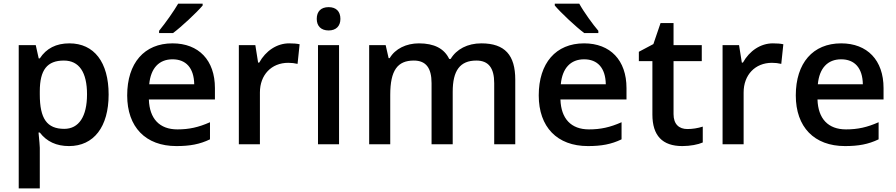

<svg xmlns="http://www.w3.org/2000/svg" viewBox="-20 -786 4882 1046"><path d="M356 9.8C490.7 9.8 571.8 -94.7 571.8 -271C571.8 -447.3 492.7 -549.8 357.9 -549.8C286.1 -549.8 232.4 -522.5 196.8 -467.8H190.9C182.6 -505.9 177.2 -529.8 174.8 -540H82V240.2H196.8V19C196.8 9.3 194.3 -18.6 189.9 -64H196.8C234.4 -14.6 287.6 9.8 356 9.8ZM328.1 -456.1C410.6 -456.1 454.1 -393.1 454.1 -272C454.1 -151.4 409.7 -84 330.1 -84C235.8 -84 196.8 -139.6 196.8 -271V-288.1C196.8 -405.3 236.8 -456.1 328.1 -456.1Z M922.9 -606C969.2 -640.6 1050.3 -716.3 1084 -755.9V-766.1H950.7C927.7 -726.6 883.8 -663.6 846.7 -618.2V-606ZM940.9 9.8C1014.6 9.8 1067.9 0 1124 -26.9V-120.1C1061 -92.3 1010.3 -81.1 946.3 -81.1C849.1 -81.1 794.4 -139.2 791 -244.1H1150.9V-306.2C1150.9 -458 1062.5 -549.8 919.9 -549.8C766.1 -549.8 672.9 -442.4 672.9 -266.1C672.9 -94.2 772.9 9.8 940.9 9.8ZM919.9 -462.9C992.7 -462.9 1036.6 -416.5 1038.1 -327.1H793C801.3 -415.5 847.2 -462.9 919.9 -462.9Z M1555.2 -549.8C1488.8 -549.8 1427.7 -509.3 1392.1 -444.8H1386.2L1371.1 -540H1281.2V0H1396V-282.2C1396 -377.9 1458.5 -443.8 1550.3 -443.8C1567.9 -443.8 1585 -441.9 1601.1 -438L1612.3 -544.9C1597.2 -548.3 1578.1 -549.8 1555.2 -549.8Z M1705.6 -683.1C1705.6 -644 1729 -620.1 1770.5 -620.1C1811 -620.1 1834.5 -644 1834.5 -683.1C1834.5 -724.1 1811 -747.1 1770.5 -747.1C1729 -747.1 1705.6 -724.1 1705.6 -683.1ZM1827.1 -540H1712.4V0H1827.1Z M2446.3 -286.1C2446.3 -401.4 2485.8 -456.1 2575.2 -456.1C2641.6 -456.1 2672.4 -415.5 2672.4 -333V0H2787.1V-352.1C2787.1 -485.4 2731 -549.8 2602.1 -549.8C2527.3 -549.8 2466.8 -518.1 2435.1 -464.8H2427.2C2400.4 -521.5 2345.2 -549.8 2262.2 -549.8C2193.8 -549.8 2132.8 -520.5 2103 -469.2H2097.2L2081.1 -540H1991.2V0H2106V-269C2106 -403.3 2146 -456.1 2234.4 -456.1C2300.8 -456.1 2331.1 -415.5 2331.1 -333V0H2446.3Z M3239.7 -606V-618.2C3210.9 -651.4 3160.6 -720.7 3135.7 -766.1H3002.4V-755.9C3033.7 -718.3 3117.7 -639.6 3162.6 -606ZM3183.1 9.8C3256.8 9.8 3310.1 0 3366.2 -26.9V-120.1C3303.2 -92.3 3252.4 -81.1 3188.5 -81.1C3091.3 -81.1 3036.6 -139.2 3033.2 -244.1H3393.1V-306.2C3393.1 -458 3304.7 -549.8 3162.1 -549.8C3008.3 -549.8 2915 -442.4 2915 -266.1C2915 -94.2 3015.1 9.8 3183.1 9.8ZM3162.1 -462.9C3234.9 -462.9 3278.8 -416.5 3280.3 -327.1H3035.2C3043.5 -415.5 3089.4 -462.9 3162.1 -462.9Z M3724.6 -83C3679.7 -83 3649.4 -108.9 3649.4 -164.1V-453.1H3803.2V-540H3649.4V-660.2H3578.6L3539.6 -545.9L3460.4 -503.9V-453.1H3534.2V-162.1C3534.2 -47.4 3588.4 9.8 3697.3 9.8C3740.2 9.8 3783.2 1.5 3808.6 -9.8V-96.2C3780.8 -87.4 3752.4 -83 3724.6 -83Z M4190.4 -549.8C4124 -549.8 4063 -509.3 4027.3 -444.8H4021.5L4006.3 -540H3916.5V0H4031.2V-282.2C4031.2 -377.9 4093.8 -443.8 4185.5 -443.8C4203.1 -443.8 4220.2 -441.9 4236.3 -438L4247.6 -544.9C4232.4 -548.3 4213.4 -549.8 4190.4 -549.8Z M4583.5 9.8C4657.2 9.8 4710.4 0 4766.6 -26.9V-120.1C4703.6 -92.3 4652.8 -81.1 4588.9 -81.1C4491.7 -81.1 4437 -139.2 4433.6 -244.1H4793.5V-306.2C4793.5 -458 4705.1 -549.8 4562.5 -549.8C4408.7 -549.8 4315.4 -442.4 4315.4 -266.1C4315.4 -94.2 4415.5 9.8 4583.5 9.8ZM4562.5 -462.9C4635.3 -462.9 4679.2 -416.5 4680.7 -327.1H4435.5C4443.8 -415.5 4489.7 -462.9 4562.5 -462.9Z"/></svg>

Font: Open Sans 600
Style: Regular
Weight: 600
Foundry: Ascender Corporation
Version: Version 1.100;PS 001.100;hotconv 1.0.88;makeotf.lib2.5.64775